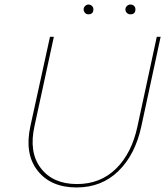

<svg xmlns="http://www.w3.org/2000/svg" viewBox="-20 -820 731 845"><path d="M369 -757Q360 -757 354 -763.5Q348 -770 348 -779Q348 -787 354.5 -793.5Q361 -800 369 -800Q378 -800 384.5 -794Q391 -788 391 -779Q391 -757 369 -757ZM554 -757Q545 -757 538.5 -763Q532 -769 532 -779Q532 -787 538.5 -793.5Q545 -800 554 -800Q564 -800 570 -794Q576 -788 576 -779Q576 -757 554 -757ZM317 5Q203 5 145 -69.5Q87 -144 114 -266L200 -658H217L132 -266Q106 -150 159.5 -80Q213 -10 319 -10Q422 -10 491 -78Q560 -146 585 -264L670 -658H687L602 -264Q575 -139 501 -67Q427 5 317 5Z"/></svg>

Font: EauTest Thin
Style: Italic
Weight: 250
Italic angle: -12°
Designer: Christian Thalmann (Catharsis Fonts)
Version: Version 0.001;PS 000.001;hotconv 1.0.88;makeotf.lib2.5.64775